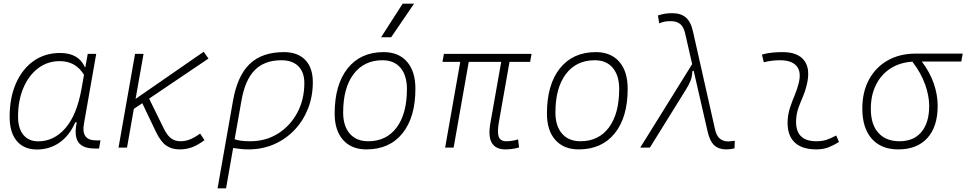

<svg xmlns="http://www.w3.org/2000/svg" viewBox="-20 -815 5335 1060"><path d="M451.2 -444.3 464.4 -517.6H511.2L443.4 -131.8Q426.8 -40 509.8 -40H534.7L526.9 4.9H503.4Q436.5 4.9 412.4 -30.3Q388.2 -65.4 403.8 -139.6H395.5Q364.7 -67.9 309.8 -28.8Q254.9 10.3 184.1 10.3Q111.8 10.3 72.5 -36.9Q33.2 -84 33.2 -169.4Q33.2 -275.4 68.1 -354.7Q103 -434.1 165.5 -478.3Q228 -522.5 312 -522.5Q413.6 -522.5 448.7 -444.3ZM310.5 -477.5Q241.2 -477.5 189.5 -437.5Q137.7 -397.5 108.6 -328.4Q79.6 -259.3 79.6 -171.9Q79.6 -106 109.1 -70.3Q138.7 -34.7 191.4 -34.7Q277.3 -34.7 340.8 -107.2Q404.3 -179.7 430.2 -325.7L443.8 -401.9Q397.9 -477.5 310.5 -477.5Z M634.3 0 725.6 -517.6H772.5L728.5 -269L1104.5 -529.3L1130.9 -491.7L803.2 -270.5L883.8 -106.4Q903.8 -65.9 925.5 -50.5Q947.3 -35.2 975.6 -35.2Q1003.4 -35.2 1028.6 -45.2Q1053.7 -55.2 1085 -77.6L1108.9 -41Q1072.3 -14.2 1040.8 -2.2Q1009.3 9.8 971.2 9.8Q928.7 9.8 898.2 -11Q867.7 -31.7 840.8 -87.4L765.6 -245.1L718.8 -213.9L681.2 0Z M1547.9 -527.3Q1623.5 -527.3 1665.3 -484.1Q1707 -440.9 1707 -361.3Q1707 -282.2 1680.2 -214.6Q1653.3 -147 1605.2 -96.7Q1557.1 -46.4 1492.4 -18.3Q1427.7 9.8 1351.6 9.8Q1330.1 9.8 1309.3 7.6Q1288.6 5.4 1267.1 2L1228 224.6H1181.2L1266.6 -260.3Q1291 -397.5 1359.1 -462.4Q1427.2 -527.3 1547.9 -527.3ZM1275.4 -46.4Q1303.7 -35.2 1362.3 -35.2Q1447.3 -35.2 1514.6 -77.4Q1582 -119.6 1621.1 -192.4Q1660.2 -265.1 1660.2 -356.4Q1660.2 -416.5 1627 -449.5Q1593.8 -482.4 1533.2 -482.4Q1440.4 -482.4 1386.7 -428.2Q1333 -374 1313 -259.3Z M2002.9 9.8Q1920.4 9.8 1874 -42.5Q1827.6 -94.7 1827.6 -187.5Q1827.6 -347.7 1899.2 -437.5Q1970.7 -527.3 2097.7 -527.3Q2180.7 -527.3 2227.1 -474.1Q2273.4 -420.9 2273.4 -325.2Q2273.4 -167.5 2201.9 -78.9Q2130.4 9.8 2002.9 9.8ZM2012.7 -35.2Q2113.3 -35.2 2169.9 -111.3Q2226.6 -187.5 2226.6 -323.7Q2226.6 -398.4 2191.2 -440.4Q2155.8 -482.4 2091.8 -482.4Q1989.7 -482.4 1932.1 -406Q1874.5 -329.6 1874.5 -193.8Q1874.5 -119.1 1911.1 -77.1Q1947.8 -35.2 2012.7 -35.2ZM2084 -609.4 2203.1 -794.9H2266.1L2139.6 -609.4Z M2769.5 9.8Q2717.3 9.8 2695.6 -25.6Q2673.8 -61 2687.5 -136.7L2747.1 -473.6H2567.9L2484.4 0H2437.5L2521 -473.6H2422.9L2430.7 -517.6H2914.6L2906.7 -473.6H2793L2734.4 -141.6Q2724.6 -85.9 2733.2 -60.5Q2741.7 -35.2 2775.9 -35.2Q2806.6 -35.2 2840.3 -45.4L2845.7 -1Q2810.1 9.8 2769.5 9.8Z M3174.8 9.8Q3092.3 9.8 3045.9 -42.5Q2999.5 -94.7 2999.5 -187.5Q2999.5 -347.7 3071 -437.5Q3142.6 -527.3 3269.5 -527.3Q3352.5 -527.3 3398.9 -474.1Q3445.3 -420.9 3445.3 -325.2Q3445.3 -167.5 3373.8 -78.9Q3302.2 9.8 3174.8 9.8ZM3184.6 -35.2Q3285.2 -35.2 3341.8 -111.3Q3398.4 -187.5 3398.4 -323.7Q3398.4 -398.4 3363 -440.4Q3327.6 -482.4 3263.7 -482.4Q3161.6 -482.4 3104 -406Q3046.4 -329.6 3046.4 -193.8Q3046.4 -119.1 3083 -77.1Q3119.6 -35.2 3184.6 -35.2Z M3989.3 9.8Q3948.2 9.8 3923.6 -12.7Q3898.9 -35.2 3886.7 -88.4L3809.6 -424.8L3802.7 -422.4Q3800.8 -391.1 3792.5 -369.6Q3784.2 -348.1 3767.1 -320.8L3567.9 0H3514.6L3801.3 -460.9L3762.7 -629.9Q3754.4 -667.5 3734.6 -682.9Q3714.8 -698.2 3684.6 -698.2Q3662.6 -698.2 3649.9 -695.8Q3637.2 -693.4 3619.6 -686L3612.3 -729.5Q3633.8 -736.8 3652.3 -739.5Q3670.9 -742.2 3692.4 -742.2Q3738.3 -742.2 3766.1 -718.8Q3793.9 -695.3 3806.2 -639.6L3927.2 -102.5Q3935.5 -65.4 3953.9 -49.8Q3972.2 -34.2 4002 -34.2Q4009.3 -34.2 4036.6 -37.6L4035.2 3.9Q4014.2 9.8 3989.3 9.8Z M4596.7 -66.9 4611.8 -31.2Q4585 -14.2 4555.4 -2.2Q4525.9 9.8 4487.3 9.8Q4404.8 9.8 4364.3 -31.7Q4323.7 -73.2 4328.6 -153.3Q4331.1 -189.9 4342.8 -224.4Q4354.5 -258.8 4368.2 -291.5Q4381.8 -324.2 4389.2 -355Q4405.3 -417.5 4378.2 -450Q4351.1 -482.4 4286.1 -482.4Q4239.7 -482.4 4196.8 -471.2L4186.5 -513.7Q4215.3 -522 4244.1 -524.7Q4272.9 -527.3 4301.8 -527.3Q4384.8 -527.3 4420.2 -480.7Q4455.6 -434.1 4433.6 -345.2Q4425.3 -310.5 4412.4 -280.5Q4399.4 -250.5 4388.7 -221.2Q4377.9 -191.9 4375.5 -157.7Q4367.2 -35.2 4486.8 -35.2Q4517.6 -35.2 4541 -42.5Q4564.5 -49.8 4596.7 -66.9Z M4939 9.8Q4844.7 9.8 4792.7 -49.3Q4740.7 -108.4 4740.7 -215.8Q4740.7 -307.1 4777.3 -375.2Q4814 -443.4 4880.4 -481.2Q4946.8 -519 5035.6 -519H5294.9L5287.1 -475.1H5069.3Q5113.8 -416 5135.3 -354Q5156.7 -292 5156.7 -230.5Q5156.7 -115.7 5099.9 -53Q5043 9.8 4939 9.8ZM5017.1 -474.6Q4947.8 -470.2 4896 -436.8Q4844.2 -403.3 4815.9 -346.2Q4787.6 -289.1 4787.6 -213.9Q4787.6 -128.4 4829.1 -81.8Q4870.6 -35.2 4946.3 -35.2Q5024.4 -35.2 5067.1 -86.4Q5109.9 -137.7 5109.9 -230.5Q5109.9 -285.6 5087.4 -348.9Q5064.9 -412.1 5017.1 -474.6Z"/></svg>

Font: Cascadia Mono PL ExtraLight
Style: Italic
Weight: 200
Italic angle: -10°
Monospace: yes
Designer: Aaron Bell
Foundry: Saja Typeworks
Version: Version 2404.023; ttfautohint (v1.8.4)